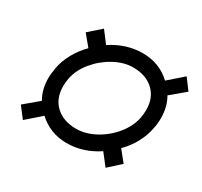

<svg xmlns="http://www.w3.org/2000/svg" viewBox="-103 -696 767 728"><g transform="rotate(30 280.0 -332.0)"><path d="M33 -152 95 -204Q73 -242 73 -291Q73 -311 78 -338Q84 -371 102 -404Q120 -437 148 -465L109 -512L162 -559L200 -509Q266 -552 337 -552Q410 -552 461 -504L524 -559L559 -512L497 -460Q519 -422 519 -373Q519 -346 514 -326Q508 -293 490.5 -260Q473 -227 445 -199L483 -152L431 -105L392 -155Q328 -112 255 -112Q219 -112 187.5 -124.5Q156 -137 132 -160L69 -105ZM452 -338Q455 -356 455 -372Q455 -425 421.5 -456Q388 -487 332 -487Q292 -487 250.5 -464.5Q209 -442 178.5 -405Q148 -368 140 -326Q137 -308 137 -293Q137 -239 170.5 -208Q204 -177 260 -177Q301 -177 342.5 -199.5Q384 -222 414 -259Q444 -296 452 -338Z"/></g></svg>

Font: Decalotype
Style: Italic
Weight: 400
Italic angle: -12°
Designer: Alfredo Marco Pradil
Foundry: Alfredo Marco Pradil
Version: Version 1.0